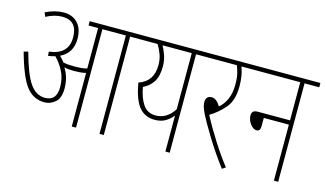

<svg xmlns="http://www.w3.org/2000/svg" viewBox="-78 -871 1901 1123"><g transform="rotate(15 872.5 -310.0)"><path d="M432 0V-596H574V0H600V-596H689V-622H348V-596H406V-351Q388 -346 369.5 -344.5Q351 -343 331 -343Q316 -343 297.5 -344Q279 -345 262 -349Q250 -365 233 -382Q306 -417 306 -503Q306 -564 274.5 -598Q243 -632 190 -632Q138 -632 80 -604L90 -579Q141 -606 188 -606Q279 -606 279 -504Q279 -402 163 -388L165 -363Q188 -366 207 -372Q238 -341 259.5 -299Q281 -257 281 -205Q281 -121 211 -121Q156 -121 119 -174.5Q82 -228 47 -357L21 -350Q61 -205 104 -150Q147 -95 214 -95Q250 -95 279 -120Q308 -145 308 -203Q308 -270 275 -323Q288 -319 304 -318Q320 -317 336 -317Q352 -317 370.5 -318.5Q389 -320 406 -324V0Z M999 0V-596H1088V-622H677V-596H766Q782 -570 792.5 -541.5Q803 -513 803 -477Q803 -378 716 -349Q733 -249 768.5 -206Q804 -163 863 -163Q903 -163 929.5 -179.5Q956 -196 973 -218V0ZM862 -189Q813 -189 786.5 -227Q760 -265 748 -331Q785 -348 807.5 -382Q830 -416 830 -476Q830 -512 819.5 -542.5Q809 -573 796 -596H973V-256Q930 -189 862 -189Z M1318 12 1339 -2Q1294 -59 1247 -133Q1200 -207 1165 -274Q1213 -302 1253 -348Q1293 -394 1293 -482Q1293 -546 1274 -596H1372V-622H1076V-596H1246Q1253 -580 1260 -553Q1267 -526 1267 -484Q1267 -432 1250.5 -395Q1234 -358 1207 -336Q1182 -377 1154 -377Q1118 -377 1118 -339Q1118 -324 1122.5 -309.5Q1127 -295 1140 -268Q1160 -228 1208.5 -148.5Q1257 -69 1318 12Z M1360 -596H1630V-365H1434Q1399 -365 1399 -334Q1399 -306 1417 -282Q1435 -258 1456 -258Q1478 -258 1478 -289V-339H1630V0H1656V-596H1745V-622H1360Z"/></g></svg>

Font: Noto Sans Devanagari Extra Condensed Thin
Style: Regular
Weight: 250
Width: 2
Designer: Monotype Design Team
Foundry: Monotype Imaging Inc.
Version: 1.000